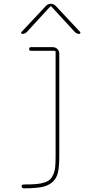

<svg xmlns="http://www.w3.org/2000/svg" viewBox="-20 -770 540 1020"><path d="M98.6 -589.8Q94.7 -589.8 92.8 -593.3Q90.8 -596.7 93.8 -599.6L224.6 -739.3Q235.4 -750 249.5 -750Q263.7 -750 275.4 -739.3L406.2 -599.6Q408.2 -596.7 406.2 -593.3Q404.3 -589.8 401.4 -589.8Q388.7 -589.8 377.9 -599.6L252 -736.3H250H248L122.1 -599.6Q111.3 -589.8 98.6 -589.8ZM106.4 210Q145.5 210 170.4 208Q195.3 206.1 215.3 199.7Q235.4 193.4 245.6 183.6Q255.9 173.8 263.7 155.8Q271.5 137.7 273.4 115.7Q275.4 93.8 275.4 59.6V-495.1Q275.4 -500 269.5 -500H144.5Q134.8 -500 134.8 -509.8Q134.8 -519.5 144.5 -519.5H259.8Q274.4 -519.5 284.7 -509.8Q294.9 -500 294.9 -485.4V59.6Q294.9 114.3 288.1 145.5Q281.2 176.8 259.3 196.8Q237.3 216.8 202.1 223.6Q167 230.5 105.5 230.5Q101.6 230.5 98.1 227.1Q94.7 223.6 94.7 219.7Q95.7 210 106.4 210Z"/></svg>

Font: Rounded-L Mgen+ 2m thin
Style: Regular
Weight: 100
Designer: [Source Han Sans]
Ryoko NISHIZUKA  (kana & ideographs); Paul D. Hunt (Latin, Greek & Cyrillic); Wenlong ZHANG  (bopomofo
Version: Version 1.059.20150602